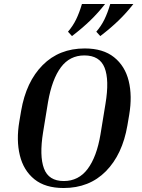

<svg xmlns="http://www.w3.org/2000/svg" viewBox="-20 -933 714 963"><path d="M628 -357 619 -304Q594 -158 511 -74Q428 10 299 10Q207 10 152.5 -34Q98 -78 79.5 -154Q61 -230 77 -324L86 -377Q111 -523 194 -606.5Q277 -690 405 -690Q497 -690 552 -646Q607 -602 625.5 -527Q644 -452 628 -357ZM509 -412Q529 -532 504.5 -593.5Q480 -655 403 -655Q330 -655 285.5 -595.5Q241 -536 221 -422L196 -269Q177 -151 200.5 -88Q224 -25 300 -25Q374 -25 419.5 -85.5Q465 -146 484 -259ZM341 -752 321 -774Q346 -803 362 -836Q378 -869 391 -913H507Q472 -868 432 -829.5Q392 -791 341 -752ZM483 -752 463 -774Q488 -803 504 -836Q520 -869 533 -913H649Q614 -868 574 -829.5Q534 -791 483 -752Z"/></svg>

Font: Inria Serif
Style: Bold Italic
Weight: 700
Italic angle: -10°
Designer: Black Foundry Team
Foundry: Black Foundry
Version: Version 1.000; ttfautohint (v1.8.3)